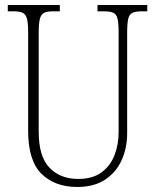

<svg xmlns="http://www.w3.org/2000/svg" viewBox="-20 -734 618 764"><path d="M287 10Q199 10 145.5 -42Q92 -94 92 -214V-607Q92 -643 87 -660.5Q82 -678 69.5 -683.5Q57 -689 33 -689H11V-714H218V-689H193Q169 -689 156.5 -683.5Q144 -678 139 -660Q134 -642 134 -605V-210Q134 -111 177 -66.5Q220 -22 291 -22Q349 -22 384.5 -48.5Q420 -75 436 -117.5Q452 -160 452 -207V-606Q452 -643 447.5 -660.5Q443 -678 430 -683.5Q417 -689 393 -689H368V-714H566V-689H545Q521 -689 508 -683.5Q495 -678 490.5 -660Q486 -642 486 -605V-205Q486 -145 464 -96.5Q442 -48 398 -19Q354 10 287 10Z"/></svg>

Font: Noto Serif Ethiopic Condensed ExtraLight
Style: Regular
Weight: 200
Width: 3
Designer: Monotype Design Team
Foundry: Monotype Imaging Inc.
Version: Version 2.102; ttfautohint (v1.8.4.7-5d5b)